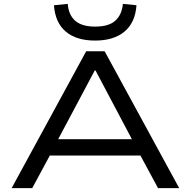

<svg xmlns="http://www.w3.org/2000/svg" viewBox="-20 -969 983 989"><path d="M40 0 424 -705H519L903 0H794L686 -200L740 -168H201L254 -200L146 0ZM468 -606 268 -230 234 -252H707L671 -230L472 -606ZM470 -760Q373 -760 318.5 -806.5Q264 -853 258 -942L329 -949Q333 -893 367 -862.5Q401 -832 470 -832Q541 -832 574.5 -863Q608 -894 613 -949L683 -942Q677 -853 621.5 -806.5Q566 -760 470 -760Z"/></svg>

Font: Nunito Sans 7pt Expanded
Style: Regular
Weight: 400
Width: 7
Designer: Vernon Adams
Foundry: Vernon Adams
Version: Version 3.101;gftools[0.9.27]